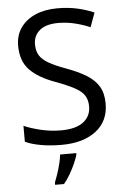

<svg xmlns="http://www.w3.org/2000/svg" viewBox="-62 -768 673 1033"><g transform="rotate(-5 274.5 -251.5)"><path d="M502 -191Q502 -96 433 -43Q364 10 247 10Q187 10 136 1Q85 -8 51 -24V-110Q87 -94 140.5 -81Q194 -68 251 -68Q330 -68 371 -99Q412 -130 412 -183Q412 -218 397 -242Q382 -266 345 -286Q308 -306 244 -330Q152 -363 106 -411Q60 -459 60 -542Q60 -598 89 -639Q118 -680 169 -702Q220 -724 288 -724Q346 -724 395 -713Q444 -702 485 -684L457 -607Q420 -623 376 -634Q332 -645 286 -645Q219 -645 185 -616.5Q151 -588 151 -541Q151 -505 166 -481Q181 -457 215 -437.5Q249 -418 307 -397Q370 -374 413.5 -347.5Q457 -321 479.5 -284Q502 -247 502 -191ZM321 61V70Q316 88 304 115.5Q292 143 275.5 171.5Q259 200 241 221H193V209Q200 192 209 165.5Q218 139 225 110.5Q232 82 234 61Z"/></g></svg>

Font: Noto Sans
Style: Regular
Weight: 400
Designer: Monotype Design Team
Foundry: Monotype Imaging Inc.
Version: Version 1.902